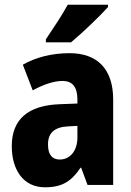

<svg xmlns="http://www.w3.org/2000/svg" viewBox="-20 -786 557 816"><path d="M439 -756V-766H268C244 -722 208 -668 175 -619V-606H282C332 -648 407 -720 439 -756ZM276 -560C199 -560 131 -542 77 -511L119 -402C167 -428 210 -442 246 -442C287 -442 309 -417 309 -363V-346L232 -343C101 -338 30 -280 30 -165C30 -67 77 10 171 10C245 10 284 -16 322 -73H325L352 0H461V-363C461 -493 393 -560 276 -560ZM270 -249 309 -251V-202C309 -144 277 -108 234 -108C202 -108 184 -128 184 -172C184 -220 210 -246 270 -249Z"/></svg>

Font: Noto Sans Georgian Condensed ExtraBold
Style: Regular
Weight: 800
Width: 3
Designer: Monotype Design Team, Akaki Razmadze
Foundry: Google LLC
Version: Version 2.005